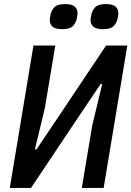

<svg xmlns="http://www.w3.org/2000/svg" viewBox="-20 -921 644 941"><path d="M144 -698H251L200 -392L151 -189H159L272 -357L500 -698H604L488 0H381L432 -306L481 -509H473L360 -341L132 0H28ZM285 -778Q251 -778 237.5 -790.5Q224 -803 224 -821Q224 -826 224.5 -831.5Q225 -837 227 -846Q231 -869 246 -885Q261 -901 299 -901Q333 -901 346.5 -888.5Q360 -876 360 -858Q360 -853 359.5 -847.5Q359 -842 357 -833Q353 -810 338 -794Q323 -778 285 -778ZM485 -778Q451 -778 437.5 -790.5Q424 -803 424 -821Q424 -826 424.5 -831.5Q425 -837 427 -846Q431 -869 446 -885Q461 -901 499 -901Q533 -901 546.5 -888.5Q560 -876 560 -858Q560 -853 559.5 -847.5Q559 -842 557 -833Q553 -810 538 -794Q523 -778 485 -778Z"/></svg>

Font: IBM Plex Mono Medium
Style: Italic
Weight: 500
Italic angle: -9°
Monospace: yes
Designer: Mike Abbink, Paul van der Laan, Pieter van Rosmalen
Foundry: Bold Monday
Version: Version 2.3